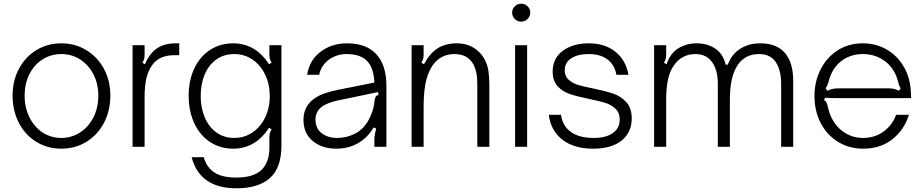

<svg xmlns="http://www.w3.org/2000/svg" viewBox="-20 -793 4988 1037"><path d="M48 -277Q48 -357 82 -421Q116 -485 176 -522Q236 -559 311 -559Q386 -559 446.5 -522Q507 -485 541.5 -421Q576 -357 576 -277Q576 -196 542 -130.5Q508 -65 447.5 -27.5Q387 10 311 10Q236 10 176 -27Q116 -64 82 -129.5Q48 -195 48 -277ZM511 -277Q511 -340 485 -391Q459 -442 413.5 -471.5Q368 -501 311 -501Q255 -501 209.5 -472Q164 -443 138.5 -391.5Q113 -340 113 -277Q113 -212 139 -159.5Q165 -107 210 -77.5Q255 -48 311 -48Q367 -48 413 -78Q459 -108 485 -160Q511 -212 511 -277Z M696 0V-549H761V-501Q761 -485 758.5 -475Q756 -465 749 -454L763 -446Q788 -505 828 -532Q868 -559 930 -559H948V-495H923Q844 -495 806 -447Q782 -417 771.5 -374Q761 -331 761 -268V0Z M1015 56H1080Q1097 112 1138.5 139Q1180 166 1256 166Q1349 166 1392 125Q1435 84 1435 4V-48Q1435 -64 1437.5 -74Q1440 -84 1447 -95L1433 -103Q1360 10 1239 10Q1169 10 1114 -26.5Q1059 -63 1029 -128Q999 -193 999 -276Q999 -358 1029 -422.5Q1059 -487 1114 -523Q1169 -559 1239 -559Q1360 -559 1433 -446L1447 -454Q1440 -465 1437.5 -475Q1435 -485 1435 -501V-549H1500V-7Q1500 114 1437.5 169Q1375 224 1257 224Q1059 224 1015 56ZM1437 -274Q1437 -338 1412 -390Q1387 -442 1343.5 -471.5Q1300 -501 1245 -501Q1189 -501 1148 -471.5Q1107 -442 1085.5 -390.5Q1064 -339 1064 -274Q1064 -210 1086 -158.5Q1108 -107 1149 -77.5Q1190 -48 1245 -48Q1300 -48 1343.5 -77.5Q1387 -107 1412 -158.5Q1437 -210 1437 -274Z M1619 -146Q1619 -219 1678 -261Q1704 -279 1735.5 -289.5Q1767 -300 1806 -308L2002 -347Q1999 -423 1965 -461Q1929 -501 1853 -501Q1797 -501 1755.5 -470Q1714 -439 1704 -389H1639Q1651 -468 1711.5 -513.5Q1772 -559 1854 -559Q1957 -559 2011 -502Q2067 -443 2067 -328V0H2002V-38Q2002 -65 2012 -98L1998 -105Q1967 -51 1916 -21Q1863 10 1796 10Q1719 10 1669 -31.5Q1619 -73 1619 -146ZM1895 -70Q1949 -96 1979 -161Q1996 -200 1999.5 -224.5Q2003 -249 2004 -254Q2006 -266 2010 -272Q2014 -278 2025 -280L2021 -296Q1987 -288 1928 -276L1807 -251Q1743 -237 1715 -214Q1684 -188 1684 -146Q1684 -100 1717 -74Q1750 -48 1801 -48Q1851 -48 1895 -70Z M2203 0V-549H2268V-501Q2268 -485 2265.5 -475Q2263 -465 2256 -454L2270 -446Q2301 -505 2343.5 -532Q2386 -559 2448 -559Q2498 -559 2536 -536.5Q2574 -514 2596 -475Q2613 -444 2618 -409.5Q2623 -375 2623 -337V0H2558V-340Q2558 -411 2534 -450Q2503 -501 2434 -501Q2371 -501 2329 -456Q2299 -422 2283.5 -365.5Q2268 -309 2268 -217V0Z M2827 0H2762V-549H2827ZM2746 -725Q2746 -745 2760.5 -759Q2775 -773 2795 -773Q2815 -773 2829.5 -759Q2844 -745 2844 -725Q2844 -705 2829.5 -690.5Q2815 -676 2795 -676Q2775 -676 2760.5 -690.5Q2746 -705 2746 -725Z M2944 -173H3010Q3018 -114 3062.5 -81Q3107 -48 3187 -48Q3252 -48 3289.5 -74Q3327 -100 3327 -147Q3327 -184 3304.5 -205.5Q3282 -227 3249 -237.5Q3216 -248 3160 -259Q3097 -272 3058 -285Q3019 -298 2992 -327Q2965 -356 2965 -406Q2965 -478 3019.5 -518.5Q3074 -559 3160 -559Q3248 -559 3304.5 -513Q3361 -467 3374 -389H3309Q3300 -443 3261 -472Q3222 -501 3160 -501Q3099 -501 3064.5 -477.5Q3030 -454 3030 -413Q3030 -382 3050.5 -363Q3071 -344 3101.5 -334.5Q3132 -325 3185 -315Q3252 -301 3293 -287Q3334 -273 3363 -241Q3392 -209 3392 -153Q3392 -78 3337.5 -34Q3283 10 3184 10Q3080 10 3017.5 -38.5Q2955 -87 2944 -173Z M3513 0V-549H3578V-501Q3578 -485 3575.5 -475Q3573 -465 3566 -454L3580 -446Q3601 -507 3645 -533Q3689 -559 3742 -559Q3802 -559 3844.5 -529.5Q3887 -500 3899 -444H3911Q3932 -501 3978.5 -530Q4025 -559 4085 -559Q4175 -559 4219.5 -507Q4264 -455 4264 -357V0H4199V-341Q4199 -414 4170 -457.5Q4141 -501 4080 -501Q4003 -501 3963 -440Q3943 -409 3932.5 -363.5Q3922 -318 3922 -251V0H3857V-341Q3857 -414 3826 -457.5Q3795 -501 3736 -501Q3662 -501 3619 -439Q3598 -409 3588 -364Q3578 -319 3578 -251V0Z M4379 -274Q4379 -351 4411 -416Q4443 -481 4502.5 -520Q4562 -559 4640 -559Q4709 -559 4766.5 -527Q4824 -495 4860 -435Q4896 -375 4900 -293Q4901 -284 4901 -263H4517Q4460 -263 4435 -265L4431 -250Q4440 -248 4443.5 -240.5Q4447 -233 4451 -217Q4456 -196 4459 -187Q4481 -122 4529.5 -85Q4578 -48 4641 -48Q4706 -48 4753 -83Q4800 -118 4820 -173H4889Q4864 -92 4800 -41Q4736 10 4641 10Q4566 10 4506 -27Q4446 -64 4412.5 -129Q4379 -194 4379 -274ZM4448 -303Q4468 -312 4482.5 -314Q4497 -316 4517 -316H4772Q4790 -316 4803 -314Q4816 -312 4835 -303L4845 -317Q4837 -325 4832 -347Q4825 -372 4820 -384Q4797 -439 4749 -470Q4701 -501 4641 -501Q4581 -501 4535.5 -471.5Q4490 -442 4467 -388Q4461 -375 4454 -348Q4451 -338 4447.5 -330Q4444 -322 4439 -317Z"/></svg>

Font: Open Sauce Sans Light
Style: Regular
Weight: 300
Designer: Alfredo Marco Pradil
Foundry: Creative Sauce Fz LLC
Version: Version 1.477